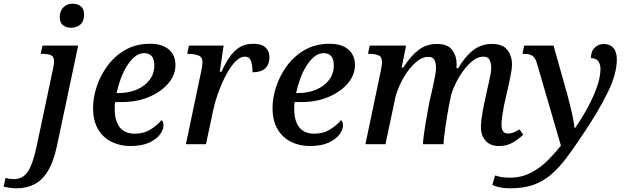

<svg xmlns="http://www.w3.org/2000/svg" viewBox="-160 -784 3405 1044"><path d="M227 -633Q200 -633 182.5 -647Q165 -661 165 -690Q165 -725 185 -744.5Q205 -764 234 -764Q261 -764 279 -750Q297 -736 297 -706Q297 -667 276 -650Q255 -633 227 -633ZM-71 240Q-90 240 -108.5 237Q-127 234 -140 231L-130 183Q-122 186 -109 188Q-96 190 -85 190Q-36 190 -8.5 149Q19 108 40 8L130 -418Q134 -438 134 -449Q134 -475 119 -483Q104 -491 76 -491H61L71 -536H265L150 8Q131 97 99.5 147.5Q68 198 25 219Q-18 240 -71 240Z M549 10Q493 10 447 -12.5Q401 -35 373.5 -81Q346 -127 346 -197Q346 -253 366 -313.5Q386 -374 425 -427Q464 -480 522 -513Q580 -546 656 -546Q721 -546 757.5 -515.5Q794 -485 794 -430Q794 -377 756 -331.5Q718 -286 652 -257.5Q586 -229 501 -229H466Q464 -219 464 -208.5Q464 -198 464 -189Q464 -126 491.5 -91.5Q519 -57 573 -57Q622 -57 659.5 -80.5Q697 -104 718 -131Q729 -123 729 -102Q729 -79 710 -53Q691 -27 651 -8.5Q611 10 549 10ZM484 -278Q540 -278 584 -297Q628 -316 653.5 -349.5Q679 -383 679 -428Q679 -495 624 -495Q596 -495 572.5 -475.5Q549 -456 529.5 -424.5Q510 -393 496 -354.5Q482 -316 474 -278Z M935 -401Q938 -415 939.5 -428Q941 -441 941 -447Q941 -474 918.5 -482.5Q896 -491 869 -491H858L867 -536H1056L1035 -394H1044Q1064 -437 1087 -471.5Q1110 -506 1141 -526Q1172 -546 1217 -546Q1262 -546 1283.5 -526Q1305 -506 1305 -473Q1305 -434 1282.5 -412.5Q1260 -391 1213 -391Q1213 -430 1204.5 -453Q1196 -476 1171 -476Q1146 -476 1120 -449.5Q1094 -423 1070.5 -379Q1047 -335 1028 -283Q1009 -231 998 -179L960 0H851Z M1525 10Q1469 10 1423 -12.5Q1377 -35 1349.5 -81Q1322 -127 1322 -197Q1322 -253 1342 -313.5Q1362 -374 1401 -427Q1440 -480 1498 -513Q1556 -546 1632 -546Q1697 -546 1733.5 -515.5Q1770 -485 1770 -430Q1770 -377 1732 -331.5Q1694 -286 1628 -257.5Q1562 -229 1477 -229H1442Q1440 -219 1440 -208.5Q1440 -198 1440 -189Q1440 -126 1467.5 -91.5Q1495 -57 1549 -57Q1598 -57 1635.5 -80.5Q1673 -104 1694 -131Q1705 -123 1705 -102Q1705 -79 1686 -53Q1667 -27 1627 -8.5Q1587 10 1525 10ZM1460 -278Q1516 -278 1560 -297Q1604 -316 1629.5 -349.5Q1655 -383 1655 -428Q1655 -495 1600 -495Q1572 -495 1548.5 -475.5Q1525 -456 1505.5 -424.5Q1486 -393 1472 -354.5Q1458 -316 1450 -278Z M2554 10Q2506 10 2480.5 -18.5Q2455 -47 2455 -92Q2455 -136 2473 -222L2490 -300Q2493 -314 2498 -335Q2503 -356 2507 -378Q2511 -400 2511 -418Q2511 -437 2503 -456.5Q2495 -476 2468 -476Q2440 -476 2413 -455.5Q2386 -435 2362 -403Q2338 -371 2320.5 -336Q2303 -301 2294 -272L2280 -203Q2277 -189 2272.5 -161Q2268 -133 2263 -101Q2258 -69 2255 -41Q2252 -13 2252 0H2140Q2140 -14 2143.5 -42Q2147 -70 2152.5 -103.5Q2158 -137 2164 -169.5Q2170 -202 2174 -225L2191 -300Q2196 -325 2203.5 -359.5Q2211 -394 2211 -417Q2211 -436 2203.5 -455.5Q2196 -475 2168 -475Q2139 -475 2110 -452.5Q2081 -430 2056 -395Q2031 -360 2014 -322Q1997 -284 1990 -255L1936 0H1827L1911 -401Q1917 -431 1917 -447Q1917 -475 1898.5 -483Q1880 -491 1852 -491H1841L1850 -536H2048L2024 -417H2033Q2074 -481 2117 -513Q2160 -545 2215 -545Q2275 -545 2299 -512Q2323 -479 2323 -434Q2323 -429 2322.5 -424Q2322 -419 2322 -413H2331Q2370 -478 2413.5 -511.5Q2457 -545 2515 -545Q2575 -545 2599.5 -511.5Q2624 -478 2624 -434Q2624 -409 2617.5 -379Q2611 -349 2606 -323L2580 -208Q2575 -180 2571 -153.5Q2567 -127 2567 -105Q2567 -58 2602 -58Q2618 -58 2633 -64Q2648 -70 2665 -81L2685 -51Q2661 -29 2629 -9.5Q2597 10 2554 10Z M2614 240Q2559 240 2517 222L2532 170Q2544 174 2562.5 178Q2581 182 2612 182Q2676 182 2727.5 155Q2779 128 2819 87.5Q2859 47 2890 8L2760 -438Q2752 -468 2736.5 -479.5Q2721 -491 2691 -491H2681L2690 -536H2850L2925 -269Q2932 -243 2941 -206.5Q2950 -170 2956.5 -137Q2963 -104 2964 -88H2967Q3006 -144 3037 -202Q3068 -260 3086.5 -313Q3105 -366 3105 -410Q3105 -434 3093 -451Q3081 -468 3053 -468Q3053 -505 3074 -525Q3095 -545 3122 -545Q3156 -545 3175 -523.5Q3194 -502 3194 -461Q3194 -383 3145 -282.5Q3096 -182 3014 -60Q2964 16 2921.5 72.5Q2879 129 2835.5 166Q2792 203 2739 221.5Q2686 240 2614 240Z"/></svg>

Font: Noto Serif Medium
Style: Italic
Weight: 500
Italic angle: -12°
Designer: Monotype Design Team
Foundry: Monotype Imaging Inc.
Version: Version 2.014; ttfautohint (v1.8.4.7-5d5b)